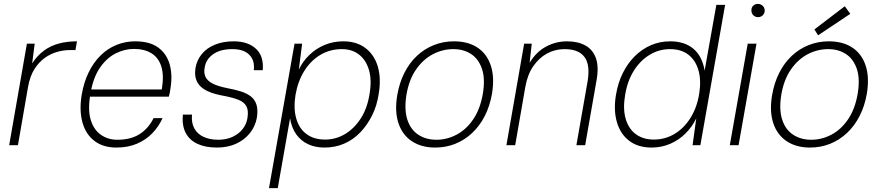

<svg xmlns="http://www.w3.org/2000/svg" viewBox="-20 -745 4514 985"><path d="M27 0 118 -521H158L145 -420Q172 -461 206.5 -486Q241 -511 283 -522Q325 -533 375 -533L367 -488H335Q307 -488 274 -479Q241 -470 210.5 -448.5Q180 -427 157 -391Q134 -355 124 -300L72 0Z M577 12Q509 12 464.5 -22Q420 -56 403 -117Q386 -178 399 -258Q410 -323 435 -374Q460 -425 496 -460.5Q532 -496 577.5 -514.5Q623 -533 673 -533Q749 -533 792.5 -500.5Q836 -468 851 -413Q866 -358 854 -288Q853 -278 851 -269Q849 -260 846 -249H429L435 -286H810Q822 -358 807.5 -404Q793 -450 756.5 -472Q720 -494 667 -494Q619 -494 573.5 -471Q528 -448 494 -399.5Q460 -351 446 -275L443 -257Q430 -181 445.5 -130Q461 -79 497.5 -53.5Q534 -28 582 -28Q650 -28 695.5 -56.5Q741 -85 768 -139H814Q794 -95 761 -61Q728 -27 682 -7.5Q636 12 577 12Z M1093 12Q1034 12 993 -7Q952 -26 932.5 -63.5Q913 -101 918 -157H965Q961 -115 977 -86Q993 -57 1025 -42.5Q1057 -28 1100 -28Q1140 -28 1172 -42.5Q1204 -57 1224 -82Q1244 -107 1249 -137Q1256 -177 1244.5 -199Q1233 -221 1204.5 -232.5Q1176 -244 1130 -253Q1089 -260 1059 -271.5Q1029 -283 1010.5 -300Q992 -317 985 -341Q978 -365 983 -397Q990 -437 1015.5 -468Q1041 -499 1083 -516Q1125 -533 1179 -533Q1251 -533 1292.5 -495.5Q1334 -458 1328 -385H1282Q1288 -434 1259.5 -463.5Q1231 -493 1172 -493Q1110 -493 1073 -466.5Q1036 -440 1030 -398Q1025 -373 1033.5 -352.5Q1042 -332 1068.5 -317.5Q1095 -303 1145 -293Q1183 -286 1214 -276.5Q1245 -267 1266 -251Q1287 -235 1295.5 -209Q1304 -183 1298 -142Q1290 -97 1262 -62Q1234 -27 1191 -7.5Q1148 12 1093 12Z M1360 220 1491 -521H1530L1513 -388Q1533 -430 1567 -463Q1601 -496 1645.5 -514.5Q1690 -533 1741 -533Q1810 -533 1855.5 -498Q1901 -463 1918.5 -402.5Q1936 -342 1923 -264Q1914 -203 1889 -153Q1864 -103 1828 -65.5Q1792 -28 1745.5 -8Q1699 12 1645 12Q1598 12 1561 -5Q1524 -22 1500 -55.5Q1476 -89 1468 -138L1405 220ZM1648 -29Q1703 -29 1750.5 -57.5Q1798 -86 1831.5 -138.5Q1865 -191 1876 -264Q1888 -334 1873 -385.5Q1858 -437 1822 -465Q1786 -493 1734 -493Q1673 -493 1623.5 -463.5Q1574 -434 1541 -381Q1508 -328 1496 -258Q1485 -190 1499.5 -138Q1514 -86 1552 -57.5Q1590 -29 1648 -29Z M2212 12Q2142 12 2093 -20.5Q2044 -53 2024 -113.5Q2004 -174 2018 -257Q2029 -321 2055 -372Q2081 -423 2119.5 -459Q2158 -495 2206.5 -514Q2255 -533 2309 -533Q2381 -533 2429.5 -501Q2478 -469 2498 -408.5Q2518 -348 2504 -264Q2493 -201 2467 -150Q2441 -99 2402 -62.5Q2363 -26 2315 -7Q2267 12 2212 12ZM2219 -28Q2273 -28 2323 -54.5Q2373 -81 2408.5 -134Q2444 -187 2457 -264Q2470 -341 2452.5 -392Q2435 -443 2396.5 -468Q2358 -493 2306 -493Q2251 -493 2201 -467Q2151 -441 2114.5 -388.5Q2078 -336 2065 -258Q2053 -182 2070 -130.5Q2087 -79 2126.5 -53.5Q2166 -28 2219 -28Z M2578 0 2669 -521H2708L2697 -423Q2731 -479 2781.5 -506Q2832 -533 2889 -533Q2945 -533 2983.5 -511.5Q3022 -490 3037.5 -445.5Q3053 -401 3040 -331L2982 0H2937L2994 -325Q3009 -411 2979 -452Q2949 -493 2876 -493Q2828 -493 2786.5 -470.5Q2745 -448 2715.5 -405Q2686 -362 2675 -299L2623 0Z M3323 12Q3253 12 3207.5 -23Q3162 -58 3144.5 -119.5Q3127 -181 3140 -258Q3150 -319 3174.5 -369Q3199 -419 3236 -456Q3273 -493 3319 -513Q3365 -533 3418 -533Q3491 -533 3536.5 -495.5Q3582 -458 3595 -383L3655 -720H3700L3573 0H3533L3552 -138Q3532 -96 3498.5 -62Q3465 -28 3420 -8Q3375 12 3323 12ZM3334 -29Q3392 -29 3440.5 -58Q3489 -87 3522.5 -140.5Q3556 -194 3567 -264Q3578 -332 3563.5 -383.5Q3549 -435 3512 -464Q3475 -493 3417 -493Q3362 -493 3314 -464.5Q3266 -436 3232.5 -383.5Q3199 -331 3187 -258Q3175 -188 3189.5 -136.5Q3204 -85 3241.5 -57Q3279 -29 3334 -29Z M3724 0 3816 -521H3861L3769 0ZM3869 -657Q3855 -657 3845 -666.5Q3835 -676 3835 -691Q3834 -706 3844 -715.5Q3854 -725 3868 -725Q3882 -725 3892.5 -715.5Q3903 -706 3903 -691Q3903 -676 3893 -666.5Q3883 -657 3869 -657Z M4135 12Q4065 12 4016 -20.5Q3967 -53 3947 -113.5Q3927 -174 3941 -257Q3952 -321 3978 -372Q4004 -423 4042.5 -459Q4081 -495 4129.5 -514Q4178 -533 4232 -533Q4304 -533 4352.5 -501Q4401 -469 4421 -408.5Q4441 -348 4427 -264Q4416 -201 4390 -150Q4364 -99 4325 -62.5Q4286 -26 4238 -7Q4190 12 4135 12ZM4142 -28Q4196 -28 4246 -54.5Q4296 -81 4331.5 -134Q4367 -187 4380 -264Q4393 -341 4375.5 -392Q4358 -443 4319.5 -468Q4281 -493 4229 -493Q4174 -493 4124 -467Q4074 -441 4037.5 -388.5Q4001 -336 3988 -258Q3976 -182 3993 -130.5Q4010 -79 4049.5 -53.5Q4089 -28 4142 -28ZM4177 -564 4158 -594 4314 -713 4342 -674Z"/></svg>

Font: DM Sans 10pt ExtraLight
Style: Italic
Weight: 250
Italic angle: -10°
Version: Version 4.004;gftools[0.9.30]